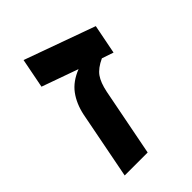

<svg xmlns="http://www.w3.org/2000/svg" viewBox="-189 -701 780 780"><g transform="rotate(-45 200.5 -311.0)"><path d="M401 -512 376 -385 326 -402Q287 -384 270 -360Q253 -336 244 -292L187 0H55L112 -293Q123 -345 150 -381.5Q177 -418 228 -438L71 -494L96 -622Z"/></g></svg>

Font: Libra Sans Modern
Style: Bold Italic
Weight: 700
Italic angle: -12°
Foundry: Stefan Peev, Context Ltd
Version: Version 1.000